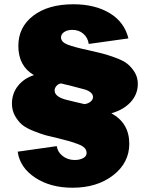

<svg xmlns="http://www.w3.org/2000/svg" viewBox="-20 -725 701 900"><path d="M324 -705Q425 -705 494 -663.5Q563 -622 582 -545L396 -519Q392 -548 371 -566.5Q350 -585 319 -585Q296 -585 281 -575Q266 -565 266 -550Q266 -528 296.5 -516Q327 -504 393 -490Q436 -480 458.5 -474.5Q481 -469 518.5 -455.5Q556 -442 575.5 -427Q595 -412 610.5 -387.5Q626 -363 626 -332Q626 -283 592.5 -246.5Q559 -210 502 -194Q586 -148 586 -51Q586 38 510.5 96.5Q435 155 320 155Q216 155 144.5 107.5Q73 60 63 -14L246 -40Q250 -12 274 6.5Q298 25 330 25Q354 25 370 16Q386 7 386 -7Q386 -21 377 -31Q368 -41 345.5 -49.5Q323 -58 307 -62.5Q291 -67 256 -76Q216 -85 194 -91Q172 -97 137 -111Q102 -125 83.5 -140.5Q65 -156 50.5 -181.5Q36 -207 36 -239Q36 -286 63.5 -321.5Q91 -357 139 -373Q66 -415 66 -510Q66 -598 136 -651.5Q206 -705 324 -705ZM266 -334Q253 -332 244.5 -322Q236 -312 236 -301Q236 -270 296 -256Q302 -254 337 -246Q372 -238 376 -237Q393 -239 404.5 -248.5Q416 -258 416 -270Q416 -282 405 -291.5Q394 -301 376 -306Q365 -309 319 -321Q273 -332 266 -334Z"/></svg>

Font: Metropolitano Black
Style: Regular
Weight: 900
Designer: Fonts by Alex Slobzheninov & Chris M. Simpson / Changes by Cristiano Sobral
Foundry: Fonts by Alex Slobzheninov & Chris M. Simpson / Changes by Cristiano Sobral
Version: Version 1.00;August 30, 2020;FontCreator 13.0.0.2681 64-bit